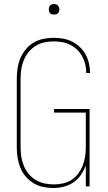

<svg xmlns="http://www.w3.org/2000/svg" viewBox="-20 -932 540 960"><path d="M246 8Q220 8 194.5 2.5Q169 -3 147 -16.5Q125 -30 108 -50Q91 -70 81.5 -94Q72 -118 68 -143.5Q64 -169 64 -195V-540Q64 -566 68 -591.5Q72 -617 82 -641Q92 -665 109 -685.5Q126 -706 148 -719Q170 -732 195.5 -737.5Q221 -743 247 -743Q271 -743 294.5 -739Q318 -735 339.5 -724.5Q361 -714 378.5 -697.5Q396 -681 407.5 -660.5Q419 -640 424.5 -616.5Q430 -593 430 -570V-567H411V-569Q411 -591 406 -611.5Q401 -632 390.5 -651Q380 -670 364.5 -684.5Q349 -699 330 -708.5Q311 -718 290 -721.5Q269 -725 247 -725Q224 -725 201 -720Q178 -715 158 -702.5Q138 -690 123 -671.5Q108 -653 99 -631.5Q90 -610 86.5 -586.5Q83 -563 83 -540V-195Q83 -171 86.5 -148Q90 -125 99 -103Q108 -81 123.5 -62.5Q139 -44 159 -32Q179 -20 202.5 -15Q226 -10 249 -10Q272 -10 295 -15Q318 -20 337.5 -32.5Q357 -45 371 -64Q385 -83 393.5 -104.5Q402 -126 405.5 -149Q409 -172 409 -195V-369H250V-387H428V0H409V-105Q400 -80 384.5 -57.5Q369 -35 347 -20Q325 -5 299 1.5Q273 8 246 8ZM250 -859Q245 -859 239.5 -860.5Q234 -862 230.5 -865.5Q227 -869 225.5 -874.5Q224 -880 224 -885Q224 -890 225.5 -895.5Q227 -901 230.5 -904.5Q234 -908 239.5 -910Q245 -912 250 -912Q255 -912 260.5 -910Q266 -908 269.5 -904.5Q273 -901 275 -895.5Q277 -890 277 -885Q277 -880 275 -874.5Q273 -869 269.5 -865.5Q266 -862 260.5 -860.5Q255 -859 250 -859Z"/></svg>

Font: Iosevka Curly Thin
Style: Regular
Weight: 100
Monospace: yes
Designer: Belleve Invis
Foundry: Belleve Invis
Version: Version 22.1.2; ttfautohint (v1.8.4)